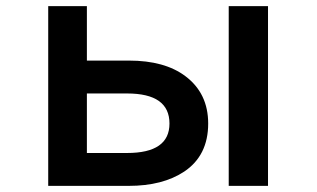

<svg xmlns="http://www.w3.org/2000/svg" viewBox="-20 -585 1040 630"><path d="M138.2 -564.9H265.1V-386.2H403.3Q520.5 -386.2 588.4 -335Q663.1 -278.8 663.1 -179.7Q663.1 -74.7 584.5 -22Q513.7 24.9 402.3 24.9H138.2ZM265.1 -278.3V-83H397Q536.1 -83 536.1 -179.7Q536.1 -278.3 397 -278.3ZM730.5 -564.9H859.4V24.9H730.5Z"/></svg>

Font: FORM UDPGothic
Style: Bold
Weight: 700
Foundry: Pronama LLC
Version: Version 1.051